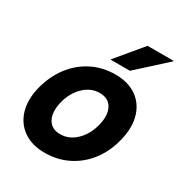

<svg xmlns="http://www.w3.org/2000/svg" viewBox="-171 -836 909 967"><g transform="rotate(30 283.5 -353.0)"><path d="M226.7 10Q152.5 10 102.9 -25Q53.3 -60 35.8 -120.4Q18.3 -180.8 37.5 -257.5Q57.5 -335 100.8 -391.7Q144.2 -448.3 205.8 -479.2Q267.5 -510 340 -510Q415 -510 463.8 -475.8Q512.5 -441.7 530.4 -381.2Q548.3 -320.8 529.2 -242.5Q510.8 -165 467.5 -108.3Q424.2 -51.7 362.5 -20.8Q300.8 10 226.7 10ZM248.3 -110Q299.2 -110 339.6 -148.8Q380 -187.5 395.8 -250Q411.7 -313.3 390.4 -351.7Q369.2 -390 318.3 -390Q267.5 -390 227.1 -351.2Q186.7 -312.5 170.8 -250Q155.8 -186.7 176.7 -148.3Q197.5 -110 248.3 -110ZM281.7 -562.5 282.5 -565.8 407.5 -715.8H559.2L558.3 -712.5L393.3 -562.5Z"/></g></svg>

Font: Funnel Sans Light
Style: Bold Italic
Weight: 700
Italic angle: -14.036°
Version: Version 1.000